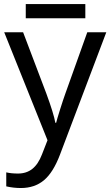

<svg xmlns="http://www.w3.org/2000/svg" viewBox="-20 -697 550 957"><path d="M1 -536.1H95.2L210.9 -231Q247.6 -131.3 255.9 -85H259.8Q264.2 -103 279.8 -152.6Q295.4 -202.1 306.2 -231.9L415 -536.1H509.8L278.8 74.2Q245.1 163.1 198.7 201.7Q152.3 240.2 84 240.2Q47.4 240.2 11.2 231.9V162.1Q35.6 168 69.8 168Q111.8 168 141.1 144.8Q170.4 121.6 189 73.2L216.8 2ZM108.4 -676.8H405.3V-606H108.4Z"/></svg>

Font: NotoSans
Style: Regular
Weight: 400
Designer: Monotype Design team
Foundry: Monotype Imaging Inc.
Version: Version 1.04; ttfautohint (v1.4.1)